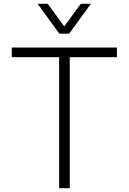

<svg xmlns="http://www.w3.org/2000/svg" viewBox="-20 -990 677 1010"><path d="M292 -813 178 -970H231L318 -851L405 -970H458L344 -813ZM291 0V-689H42V-740H595V-689H347V0Z"/></svg>

Font: Be Vietnam Pro ExtraLight
Style: Regular
Weight: 200
Designer: Lam Bao, Tony Le, Vietanh Nguyen
Foundry: Yellow Type Foundry
Version: Version 1.002; ttfautohint (v1.8.3)